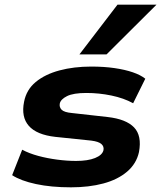

<svg xmlns="http://www.w3.org/2000/svg" viewBox="-20 -791 690 822"><path d="M284 11Q199 11 134 -3Q69 -17 32 -41L75 -150Q105 -134 144 -123.5Q183 -113 225.5 -107.5Q268 -102 306 -102Q356 -102 387 -114.5Q418 -127 423 -148Q426 -164 414 -174.5Q402 -185 371 -189L217 -205Q137 -214 103.5 -252Q70 -290 83 -355Q93 -407 133 -440Q173 -473 234.5 -489.5Q296 -506 371 -506Q425 -506 470 -499.5Q515 -493 548.5 -481.5Q582 -470 602 -454L550 -349Q510 -371 457 -382Q404 -393 350 -393Q294 -393 267 -379.5Q240 -366 236 -348Q233 -332 244 -321Q255 -310 289 -307L441 -290Q520 -281 554 -245.5Q588 -210 575 -140Q564 -90 524 -56Q484 -22 422.5 -5.5Q361 11 284 11ZM320 -558 483 -771H650L436 -558Z"/></svg>

Font: Nunito Sans 10pt Expanded ExtraBold
Style: Italic
Weight: 800
Width: 7
Italic angle: -9°
Designer: Vernon Adams
Foundry: Vernon Adams
Version: Version 3.101;gftools[0.9.27]